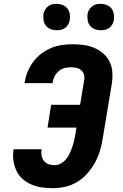

<svg xmlns="http://www.w3.org/2000/svg" viewBox="-20 -974 640 1002"><path d="M256 8Q226 8 198 4Q170 0 144 -11Q118 -22 97.5 -40.5Q77 -59 65.5 -83.5Q54 -108 50 -137Q46 -166 51 -195H197Q194 -178 197 -162Q200 -146 209.5 -134Q219 -122 234 -117Q249 -112 266 -112Q282 -112 298 -121Q314 -130 325 -143.5Q336 -157 343.5 -173Q351 -189 356.5 -205Q362 -221 366 -237.5Q370 -254 373 -271L379 -308H228L247 -427H398L419 -554Q422 -569 418.5 -583.5Q415 -598 404 -607.5Q393 -617 378.5 -620Q364 -623 349 -623Q333 -623 316 -618.5Q299 -614 286 -602.5Q273 -591 265 -575.5Q257 -560 255 -544L254 -540H108L110 -549Q114 -576 125.5 -603Q137 -630 155 -653.5Q173 -677 197 -695Q221 -713 248 -724Q275 -735 303 -739Q331 -743 359 -743Q389 -743 418 -739Q447 -735 473.5 -723.5Q500 -712 520.5 -693.5Q541 -675 553 -649.5Q565 -624 566.5 -594.5Q568 -565 563 -534L516 -251Q511 -219 501.5 -187Q492 -155 475.5 -125Q459 -95 436 -69Q413 -43 383.5 -25Q354 -7 321 0.5Q288 8 256 8ZM505 -816Q489 -816 474 -822Q459 -828 449.5 -840Q440 -852 437.5 -868.5Q435 -885 437 -902Q439 -913 445.5 -923.5Q452 -934 461.5 -941.5Q471 -949 482.5 -951.5Q494 -954 506 -954Q522 -954 537 -948Q552 -942 561.5 -930Q571 -918 574 -901.5Q577 -885 574 -868Q572 -857 566 -846.5Q560 -836 550 -828.5Q540 -821 528.5 -818.5Q517 -816 505 -816ZM275 -816Q259 -816 244 -822Q229 -828 219.5 -840Q210 -852 207.5 -868.5Q205 -885 207 -902Q209 -913 215.5 -923.5Q222 -934 231.5 -941.5Q241 -949 252.5 -951.5Q264 -954 276 -954Q292 -954 307 -948Q322 -942 331.5 -930Q341 -918 344 -901.5Q347 -885 344 -868Q342 -857 336 -846.5Q330 -836 320 -828.5Q310 -821 298.5 -818.5Q287 -816 275 -816Z"/></svg>

Font: Iosevka Aile Heavy
Style: Italic
Weight: 900
Italic angle: -9°
Designer: Belleve Invis
Foundry: Belleve Invis
Version: Version 31.1.0; ttfautohint (v1.8.4)